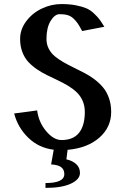

<svg xmlns="http://www.w3.org/2000/svg" viewBox="-20 -730 620 946"><path d="M49.8 -170.9 163.1 -186Q170.4 -127.9 207.3 -84Q244.1 -40 283.2 -40Q341.3 -40 369.6 -75.9Q397.9 -111.8 397.9 -178.2Q397.9 -209 387 -233.6Q376 -258.3 357.7 -275.6Q339.4 -293 315.4 -307.4Q291.5 -321.8 265.1 -334.2Q238.8 -346.7 212.2 -359.6Q185.5 -372.6 161.6 -388.9Q137.7 -405.3 119.4 -425Q101.1 -444.8 90.1 -473.6Q79.1 -502.4 79.1 -538.1Q79.1 -585 109.1 -625.2Q139.2 -665.5 185.8 -687.7Q232.4 -710 282.2 -710Q322.8 -710 353.8 -703.9Q384.8 -697.8 404.5 -689.5Q424.3 -681.2 442.1 -664.6Q460 -647.9 469.7 -635Q479.5 -622.1 494.1 -598.1L384.8 -577.1Q372.1 -601.1 363.3 -614Q354.5 -627 341.8 -638.9Q329.1 -650.9 313 -655.5Q296.9 -660.2 273.9 -660.2Q249.5 -660.2 229.2 -626.7Q209 -593.3 209 -538.1Q209 -511.7 220 -490.2Q231 -468.8 249.3 -453.4Q267.6 -438 291.5 -424.3Q315.4 -410.6 341.8 -397.7Q368.2 -384.8 394.8 -371.1Q421.4 -357.4 445.3 -339.4Q469.2 -321.3 487.5 -299.6Q505.9 -277.8 516.8 -246.8Q527.8 -215.8 527.8 -178.2Q527.8 -103 469.5 -51.8Q411.1 -0.5 313 8.3L307.1 55.2Q336.9 61.5 355.5 78.6Q374 95.7 374 122.1Q374 153.8 329.3 174.8Q284.7 195.8 204.1 195.8V171.9Q296.9 171.9 296.9 127.9Q296.9 105.5 281.5 93.8Q266.1 82 231.9 80.1L244.6 7.8Q170.4 -1.5 118.9 -51.8Q67.4 -102.1 49.8 -170.9Z"/></svg>

Font: Pfennig
Style: Bold
Weight: 700
Version: Version 20120410 ; ttfautohint (v0.8)